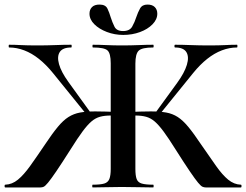

<svg xmlns="http://www.w3.org/2000/svg" viewBox="-32 -821 1078 841"><path d="M374 0Q372 0 372 -6Q372 -12 374 -12Q408 -12 424.5 -17Q441 -22 447 -37Q453 -52 453 -81V-544Q453 -587 439 -600Q425 -613 375 -613Q373 -613 373 -619Q373 -625 375 -625Q402 -625 434 -623.5Q466 -622 501 -622Q541 -622 576 -623.5Q611 -625 639 -625Q641 -625 641 -619Q641 -613 639 -613Q590 -613 575.5 -599Q561 -585 561 -542V-81Q561 -52 566.5 -37Q572 -22 589 -17Q606 -12 639 -12Q641 -12 641 -6Q641 0 639 0Q611 0 576 -1Q541 -2 501 -2Q466 -2 433 -1Q400 0 374 0ZM-9 0Q-12 0 -12 -6Q-12 -12 -9 -12Q21 -13 46.5 -34Q72 -55 100 -94Q128 -133 165 -188Q197 -236 221 -265Q245 -294 268 -308.5Q291 -323 318.5 -328Q346 -333 385 -333Q425 -333 494 -330L492 -312Q481 -313 471 -314Q461 -315 453 -315Q426 -315 406 -309.5Q386 -304 368.5 -289Q351 -274 329.5 -245Q308 -216 278 -168Q238 -105 214.5 -70.5Q191 -36 178.5 -21Q166 -6 159.5 -3Q153 0 145 0ZM349 -317 200 -501Q170 -538 138.5 -563Q107 -588 74 -600.5Q41 -613 8 -613Q6 -613 6 -619Q6 -625 8 -625Q33 -625 59.5 -623.5Q86 -622 132 -622Q173 -622 210 -623.5Q247 -625 280 -625Q282 -625 282 -619Q282 -613 280 -613Q243 -613 230 -593.5Q217 -574 226.5 -540Q236 -506 267 -463L366 -326ZM869 0Q862 0 855 -3Q848 -6 835.5 -21Q823 -36 799.5 -70.5Q776 -105 736 -168Q706 -216 684.5 -245Q663 -274 645.5 -289Q628 -304 608 -309.5Q588 -315 561 -315Q553 -315 543.5 -314Q534 -313 523 -312L522 -330Q588 -333 629 -333Q669 -333 696.5 -328Q724 -323 746.5 -308.5Q769 -294 793 -265Q817 -236 849 -188Q887 -133 914.5 -94Q942 -55 967.5 -34Q993 -13 1023 -12Q1026 -12 1026 -6Q1026 0 1023 0ZM665 -317 648 -326 744 -458Q776 -502 786.5 -537Q797 -572 784.5 -592.5Q772 -613 735 -613Q732 -613 732 -619Q732 -625 735 -625Q767 -625 804.5 -623.5Q842 -622 882 -622Q928 -622 954.5 -623.5Q981 -625 1006 -625Q1008 -625 1008 -619Q1008 -613 1006 -613Q973 -613 940 -600.5Q907 -588 875.5 -563Q844 -538 814 -501ZM507 -685Q536 -685 547 -704.5Q558 -724 565 -746Q572 -767 581.5 -784Q591 -801 614 -801Q635 -801 646 -790Q657 -779 657 -761Q657 -736 636 -714.5Q615 -693 581 -680.5Q547 -668 508 -668Q470 -668 436 -681Q402 -694 381 -715Q360 -736 360 -761Q360 -779 371 -790Q382 -801 404 -801Q430 -801 438.5 -783.5Q447 -766 453 -745Q460 -723 469.5 -704Q479 -685 507 -685Z"/></svg>

Font: Cormorant Garamond Light
Style: Regular
Weight: 300
Designer: Christian Thalmann (Catharsis Fonts)
Foundry: Catharsis Fonts
Version: Version 4.001